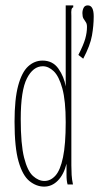

<svg xmlns="http://www.w3.org/2000/svg" viewBox="-20 -685 390 713"><path d="M144 8Q115 8 89.5 -12.5Q64 -33 49 -85Q34 -137 34 -233Q34 -317 47.5 -367Q61 -417 84.5 -438.5Q108 -460 138 -460Q176 -460 197 -430Q218 -400 224 -364V-665H252V-658Q247 -656 245.5 -649.5Q244 -643 245 -626V-71Q245 -53 246 -35.5Q247 -18 251 0H231Q227 -13 227 -36Q227 -59 227 -77Q217 -37 195 -14.5Q173 8 144 8ZM306 -665Q328 -665 328 -624Q328 -590 321.5 -553Q315 -516 289 -467L271 -481Q290 -518 296.5 -541Q303 -564 303 -585Q303 -597 298.5 -603Q294 -609 290 -616Q286 -623 286 -636Q286 -647 290.5 -656Q295 -665 306 -665ZM145 -13Q168 -13 186 -33Q204 -53 214 -101Q224 -149 224 -231Q224 -311 211.5 -356.5Q199 -402 179.5 -420.5Q160 -439 139 -439Q103 -439 80 -394Q57 -349 57 -243Q57 -149 69.5 -99.5Q82 -50 102.5 -31.5Q123 -13 145 -13Z"/></svg>

Font: Inconsolata ExtraCondensed ExtraLight
Style: Regular
Weight: 200
Width: 2
Monospace: yes
Designer: Raph Levien, Cyreal, Brenton Simpson
Foundry: Raph Levien, Cyreal, Google
Version: Version 3.001; ttfautohint (v1.8.2.53-6de2)